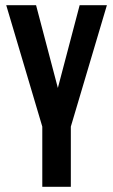

<svg xmlns="http://www.w3.org/2000/svg" viewBox="-20 -720 436 740"><path d="M143 -232 4 -700H119L203 -381L287 -700H392L253 -232V0H143Z"/></svg>

Font: BebasNeueW03-Regular
Style: Regular
Weight: 400
Designer: Ryoichi Tsunekawa
Foundry: Ryoichi Tsunekawa
Version: Version 1.30